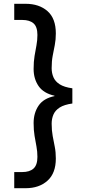

<svg xmlns="http://www.w3.org/2000/svg" viewBox="-20 -831 483 1011"><path d="M115 160H55V75H97Q136 75 156.5 56.5Q177 38 177 -5Q177 -33 172 -59.5Q167 -86 162 -115.5Q157 -145 157 -183Q157 -236 183 -274.5Q209 -313 267 -325V-327Q209 -340 183 -378Q157 -416 157 -468Q157 -507 162 -536.5Q167 -566 172 -592.5Q177 -619 177 -647Q177 -690 156.5 -708Q136 -726 97 -726H55V-811H115Q186 -811 230 -772.5Q274 -734 274 -655Q274 -622 268.5 -594Q263 -566 257.5 -537.5Q252 -509 252 -472Q252 -446 261.5 -424Q271 -402 294.5 -387Q318 -372 361 -366V-286Q318 -280 294.5 -265Q271 -250 261.5 -228Q252 -206 252 -180Q252 -144 257.5 -114.5Q263 -85 268.5 -57.5Q274 -30 274 4Q274 81 230 120.5Q186 160 115 160Z"/></svg>

Font: DM Sans 12pt Medium
Style: Regular
Weight: 500
Version: Version 4.004;gftools[0.9.30]